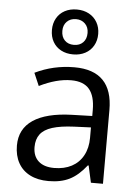

<svg xmlns="http://www.w3.org/2000/svg" viewBox="-57 -867 669 922"><g transform="rotate(5 277.5 -406.5)"><path d="M415.5 0 397.5 -81.5H393.6Q354.5 -31.7 312.7 -11Q271 9.8 211.4 9.8Q159.7 9.8 122.6 -9Q85.4 -27.8 65.7 -63.2Q45.9 -98.6 45.9 -147.5Q45.9 -227.5 109.6 -270.3Q173.3 -313 294.9 -316.9L394 -319.8V-348.6Q394 -415.5 366.2 -448.7Q338.4 -481.9 278.8 -481.9Q208.5 -481.9 125.5 -440.9L99.1 -502.4Q188 -545.4 288.6 -545.4Q473.6 -545.4 473.6 -355.5V0ZM392.6 -214.4V-264.6L311.5 -261.2Q246.6 -258.3 207 -245.8Q167.5 -233.4 149.2 -209.2Q130.9 -185.1 130.9 -147.5Q130.9 -103.5 157.5 -79.3Q184.1 -55.2 232.9 -55.2Q281.7 -55.2 317.6 -74.2Q353.5 -93.3 373 -129.4Q392.6 -165.5 392.6 -214.4ZM165 -714.8Q165 -746.6 179 -771.2Q192.9 -795.9 218 -809.3Q243.2 -822.8 276.4 -822.8Q309.1 -822.8 334.5 -809.1Q359.9 -795.4 374 -770.8Q388.2 -746.1 388.2 -714.8Q388.2 -682.6 374 -658Q359.9 -633.3 334.5 -619.9Q309.1 -606.4 276.4 -606.4Q243.2 -606.4 218 -619.9Q192.9 -633.3 179 -657.7Q165 -682.1 165 -714.8ZM336.9 -714.8Q336.9 -742.7 319.8 -759.5Q302.7 -776.4 276.4 -776.4Q249 -776.4 232.2 -759.5Q215.3 -742.7 215.3 -714.8Q215.3 -686 231.7 -669.2Q248 -652.3 276.4 -652.3Q303.7 -652.3 320.3 -669.2Q336.9 -686 336.9 -714.8Z"/></g></svg>

Font: Viking Open Sans
Style: Regular
Weight: 400
Foundry: Ascender Corporation
Version: Version 2.001